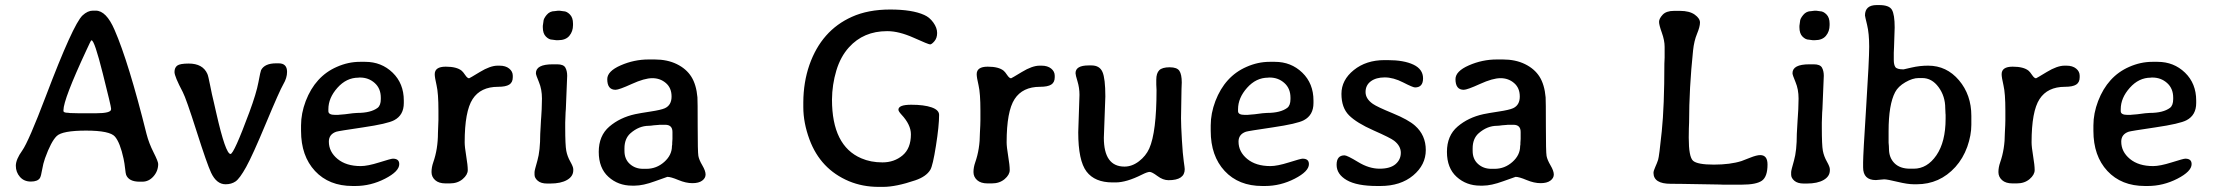

<svg xmlns="http://www.w3.org/2000/svg" viewBox="-20 -728 8737 758"><path d="M357.9 -280.8Q418.5 -280.8 418.5 -296.4V-299.8Q418.5 -308.1 385.7 -438.2Q353 -568.4 341.8 -568.4H339.8Q338.9 -568.4 321.3 -530.3Q230.5 -335.4 230.5 -293V-290Q230.5 -282.7 249 -282.7L256.8 -281.7L292.5 -280.8ZM346.7 -686H357.9Q399.4 -686 432.1 -610.4Q487.8 -482.9 558.6 -198.7Q567.9 -162.6 586.2 -126.5Q604.5 -90.3 604.5 -80.6Q604.5 -52.7 585.9 -31.7Q567.4 -10.7 542 -10.7H531.2Q488.8 -10.7 478 -37.6Q476.1 -42 473.9 -62.7Q471.7 -83.5 467.8 -101.6Q454.1 -165 433.8 -188.7Q413.6 -212.4 319.8 -212.4Q226.1 -212.4 203.9 -190.9Q181.6 -169.4 157.7 -103Q150.4 -82.5 146.2 -57.6Q142.1 -32.7 137.7 -25.4Q128.9 -11.2 101.8 -11.2Q74.7 -11.2 58.6 -29.8Q42.5 -48.3 42.5 -73.5Q42.5 -98.6 67.9 -133.8Q92.8 -168.9 161.1 -348.6Q268.6 -631.8 305.7 -667Q326.2 -686 346.7 -686Z M870.6 -0.5Q835 -0.5 813.5 -45.9Q797.4 -80.1 756.1 -209.7Q714.8 -339.4 701.7 -364.3Q668.9 -426.3 668.9 -443.6Q668.9 -460.9 679.7 -469Q690.4 -477.1 725.1 -477.1Q780.8 -477.1 798.8 -436Q802.2 -428.7 809.6 -390.9Q816.9 -353 824.2 -324.2L834 -281.2Q870.6 -120.1 890.1 -120.1Q903.3 -120.1 964.4 -284.7Q992.2 -359.9 1000.2 -403.1Q1008.3 -446.3 1010.7 -451.2Q1024.9 -478 1070.3 -478H1080.1Q1113.3 -478 1113.3 -444.3Q1113.3 -420.4 1098.6 -395.5Q1084 -370.6 1030.5 -242.4Q977.1 -114.3 951.7 -68.6Q926.3 -22.9 909.9 -11.7Q893.6 -0.5 870.6 -0.5Z M1276.4 -296.9V-289.1Q1276.4 -274.4 1303.2 -274.4H1314.9L1317.9 -274.9L1341.8 -276.9Q1379.4 -282.2 1390.6 -282.2Q1443.8 -282.2 1470.7 -302.2Q1483.4 -312 1483.4 -336.9V-342.3Q1483.4 -378.9 1459.2 -400.4Q1435.1 -421.9 1401.4 -421.9H1397.9L1395 -421.4Q1347.7 -421.4 1312 -381.3Q1276.4 -341.3 1276.4 -296.9ZM1382.8 6.3H1372.1Q1278.8 6.3 1223.6 -53Q1168.5 -112.3 1168.5 -211.4V-232.9Q1168.5 -280.3 1187 -329.1Q1224.6 -426.8 1309.6 -463.9Q1354.5 -483.9 1400.9 -483.9H1421.9Q1485.8 -483.9 1530 -441.2Q1574.2 -398.4 1574.2 -331.1V-321.3Q1574.2 -273.4 1536.1 -253.4Q1509.8 -239.3 1413.1 -225.1Q1316.4 -210.9 1307.6 -208Q1278.3 -197.8 1278.3 -168.9Q1278.3 -128.9 1312.5 -100.6Q1346.7 -72.3 1404.3 -72.3Q1431.2 -72.3 1477.5 -86.9Q1523.9 -101.6 1531.2 -101.6Q1556.2 -101.6 1556.2 -80.1Q1556.2 -51.3 1500 -22.5Q1443.8 6.3 1382.8 6.3Z M1710.9 -253.9V-291.5Q1710.9 -359.4 1703.6 -390.9Q1696.3 -422.4 1696.3 -435.1Q1696.3 -464.8 1739.7 -464.8Q1783.2 -464.8 1802.7 -448.7Q1808.1 -444.3 1816.7 -431.6Q1825.2 -418.9 1832 -418.9Q1833.5 -418.9 1874.5 -443.8Q1915.5 -468.8 1944.8 -468.8H1952.1Q1976.1 -468.8 1990.2 -457.3Q2004.4 -445.8 2004.4 -429.2V-422.9Q2004.4 -402.8 1990.5 -394Q1976.6 -385.3 1946.3 -385.3Q1877.4 -385.3 1845.9 -336.9Q1814.5 -288.6 1814.5 -166Q1814.5 -148.4 1820.6 -111.8Q1826.7 -75.2 1826.7 -56.6Q1826.7 -38.1 1806.6 -21Q1786.6 -3.9 1755.9 -3.9H1739.3Q1712.4 -3.9 1698 -16.8Q1683.6 -29.8 1683.6 -48.6Q1683.6 -67.4 1690.4 -86.9Q1709 -139.6 1709 -203.1Q1710.9 -238.3 1710.9 -253.9Z M2242.2 -634.8V-628.9Q2242.2 -604 2227.8 -586.7Q2213.4 -569.3 2183.6 -569.3H2175.8L2160.6 -571.3Q2147.5 -571.3 2135.3 -583.5Q2123 -595.7 2123 -620.1V-626L2125.5 -643.6Q2125.5 -653.8 2137.9 -668.9Q2150.4 -684.1 2169.9 -684.1L2181.2 -685.5H2190.9L2204.6 -683.6Q2217.3 -683.6 2229.7 -671.1Q2242.2 -658.7 2242.2 -634.8ZM2219.2 -428.7 2213.9 -297.4 2212.9 -284.2 2211.4 -244.1V-225.1Q2211.4 -154.8 2215.6 -132.8Q2219.7 -110.8 2231.4 -90.1Q2243.2 -69.3 2243.2 -60.1V-55.7Q2243.2 -31.7 2218.8 -17.6Q2194.3 -3.4 2152.3 -3.4H2140.1Q2115.7 -3.4 2103 -14.4Q2090.3 -25.4 2090.3 -38.1V-48.8Q2090.3 -55.2 2101.6 -94Q2112.8 -132.8 2112.8 -199.7Q2114.3 -218.8 2114.3 -226.1L2115.7 -252.9L2116.7 -266.1Q2119.1 -300.3 2119.1 -319.3L2119.6 -338.9Q2119.6 -375.5 2107.7 -403.8Q2095.7 -432.1 2095.7 -439Q2095.7 -474.1 2162.1 -474.1H2179.7Q2204.6 -474.1 2211.9 -461.2Q2219.2 -448.2 2219.2 -428.7Z M2519 -61.5H2531.7Q2571.8 -61.5 2602.3 -88.6Q2632.8 -115.7 2632.8 -151.4L2633.8 -157.7V-164.1L2634.8 -179.2V-207Q2634.8 -235.4 2606 -235.4H2584L2580.6 -234.9L2561.5 -233.4Q2547.9 -231.4 2542 -231.4Q2502.4 -231.4 2468.8 -201.7Q2445.3 -180.7 2445.3 -142.1V-132.3Q2445.3 -99.6 2466.6 -80.6Q2487.8 -61.5 2519 -61.5ZM2410.2 -373.5Q2377.4 -373.5 2377.4 -415.5Q2377.4 -446.8 2430.4 -470Q2483.4 -493.2 2540.5 -493.2H2564.9Q2614.3 -493.2 2651.9 -474.9Q2689.5 -456.5 2709.2 -425.3Q2729 -394 2733.4 -343.8Q2734.4 -332 2734.4 -230Q2734.4 -127.9 2737.1 -112.5Q2739.7 -97.2 2752.7 -75.2Q2765.6 -53.2 2765.6 -39.1Q2765.6 -24.9 2752.2 -14.9Q2738.8 -4.9 2713.4 -4.9Q2688 -4.9 2658.2 -17.3Q2628.4 -29.8 2614.7 -29.8Q2613.3 -29.8 2565.9 -12.5Q2518.6 4.9 2485.8 4.9H2475.1Q2420.4 4.9 2382.1 -29.8Q2343.8 -64.5 2343.8 -128.4Q2343.8 -192.4 2385.7 -228.3Q2427.7 -264.2 2487.8 -277.3Q2505.9 -281.2 2547.9 -287.6Q2589.8 -293.9 2605 -300.8Q2631.3 -313 2631.3 -346.9Q2631.3 -380.9 2608.9 -400.1Q2586.4 -419.4 2555.4 -419.4Q2524.4 -419.4 2474.1 -396.5Q2423.8 -373.5 2410.2 -373.5Z M3151.4 -324.7Q3151.9 -403.3 3175.3 -471.2Q3223.1 -607.9 3343.3 -661.6Q3407.2 -690.4 3494.4 -690.4Q3581.5 -690.4 3628.9 -668.9Q3649.9 -659.7 3664.8 -638.9Q3679.7 -618.2 3679.7 -597.9Q3679.7 -577.6 3668.9 -565.2Q3658.2 -552.7 3651.9 -552.7Q3645.5 -552.7 3586.9 -579.1Q3528.8 -605 3483.4 -605H3481.9Q3389.2 -605 3331.5 -541Q3298.3 -504.4 3281.7 -449.2Q3265.1 -393.6 3264.6 -335Q3264.6 -152.3 3380.4 -103Q3417.5 -86.9 3463.9 -86.9Q3510.3 -86.9 3543.2 -114.5Q3576.2 -142.1 3576.2 -197.8Q3576.2 -235.8 3538.6 -275.9Q3526.9 -288.6 3526.9 -294.9Q3526.9 -314.5 3577.4 -314.5Q3627.9 -314.5 3657.7 -304.2Q3687.5 -293.9 3687.5 -274.4Q3687.5 -231 3675 -152.3Q3662.6 -73.7 3652.8 -57.6Q3636.7 -30.8 3593.3 -16.1Q3517.1 9.8 3466.3 9.8H3448.7Q3385.7 9.8 3331.5 -12.7Q3219.2 -60.1 3175.8 -177.2Q3151.4 -243.2 3151.4 -305.2Z M3850.6 -253.9V-291.5Q3850.6 -359.4 3843.3 -390.9Q3835.9 -422.4 3835.9 -435.1Q3835.9 -464.8 3879.4 -464.8Q3922.9 -464.8 3942.4 -448.7Q3947.8 -444.3 3956.3 -431.6Q3964.8 -418.9 3971.7 -418.9Q3973.1 -418.9 4014.2 -443.8Q4055.2 -468.8 4084.5 -468.8H4091.8Q4115.7 -468.8 4129.9 -457.3Q4144 -445.8 4144 -429.2V-422.9Q4144 -402.8 4130.1 -394Q4116.2 -385.3 4085.9 -385.3Q4017.1 -385.3 3985.6 -336.9Q3954.1 -288.6 3954.1 -166Q3954.1 -148.4 3960.2 -111.8Q3966.3 -75.2 3966.3 -56.6Q3966.3 -38.1 3946.3 -21Q3926.3 -3.9 3895.5 -3.9H3878.9Q3852.1 -3.9 3837.6 -16.8Q3823.2 -29.8 3823.2 -48.6Q3823.2 -67.4 3830.1 -86.9Q3848.6 -139.6 3848.6 -203.1Q3850.6 -238.3 3850.6 -253.9Z M4226.1 -439Q4226.1 -469.7 4277.8 -469.7H4289.1Q4321.3 -469.7 4332.5 -443.8Q4343.8 -418 4343.8 -347.2L4337.9 -184.1Q4337.9 -70.3 4419.4 -70.3Q4449.2 -70.3 4476.6 -91.3Q4503.9 -112.3 4517.1 -141.6Q4545.9 -206.1 4545.9 -372.6L4544.9 -394V-413.1Q4544.9 -439 4556.6 -450.7Q4568.4 -462.4 4597.7 -462.4Q4627 -462.4 4636.2 -448.2Q4645.5 -434.1 4645.5 -402.3L4644.5 -376.5L4642.6 -261.2Q4642.6 -233.4 4646 -175.8Q4649.4 -118.2 4653.3 -91.6Q4657.2 -64.9 4657.2 -60.1Q4657.2 -16.6 4593.3 -16.6Q4571.3 -16.6 4549.6 -33Q4527.8 -49.3 4518.8 -49.3Q4509.8 -49.3 4488.3 -38.6Q4427.2 -7.8 4384.3 -7.8H4372.1Q4302.2 -7.8 4269.5 -50.8Q4236.8 -93.8 4236.8 -205.6L4241.7 -353.5Q4241.7 -381.3 4233.9 -406.7Q4226.1 -432.1 4226.1 -439Z M4867.7 -296.9V-289.1Q4867.7 -274.4 4894.5 -274.4H4906.2L4909.2 -274.9L4933.1 -276.9Q4970.7 -282.2 4981.9 -282.2Q5035.2 -282.2 5062 -302.2Q5074.7 -312 5074.7 -336.9V-342.3Q5074.7 -378.9 5050.5 -400.4Q5026.4 -421.9 4992.7 -421.9H4989.3L4986.3 -421.4Q4939 -421.4 4903.3 -381.3Q4867.7 -341.3 4867.7 -296.9ZM4974.1 6.3H4963.4Q4870.1 6.3 4814.9 -53Q4759.8 -112.3 4759.8 -211.4V-232.9Q4759.8 -280.3 4778.3 -329.1Q4815.9 -426.8 4900.9 -463.9Q4945.8 -483.9 4992.2 -483.9H5013.2Q5077.1 -483.9 5121.3 -441.2Q5165.5 -398.4 5165.5 -331.1V-321.3Q5165.5 -273.4 5127.4 -253.4Q5101.1 -239.3 5004.4 -225.1Q4907.7 -210.9 4898.9 -208Q4869.6 -197.8 4869.6 -168.9Q4869.6 -128.9 4903.8 -100.6Q4938 -72.3 4995.6 -72.3Q5022.5 -72.3 5068.8 -86.9Q5115.2 -101.6 5122.6 -101.6Q5147.5 -101.6 5147.5 -80.1Q5147.5 -51.3 5091.3 -22.5Q5035.2 6.3 4974.1 6.3Z M5445.8 -490.7H5458.5Q5522.5 -490.7 5560.3 -472.7Q5598.1 -454.6 5598.1 -418.7Q5598.1 -382.8 5566.4 -382.8Q5558.1 -382.8 5519.5 -402.6Q5481 -422.4 5446.8 -422.4Q5412.6 -422.4 5391.8 -407Q5371.1 -391.6 5371.1 -364.7Q5371.1 -337.9 5399.9 -317.9Q5416.5 -306.2 5478.3 -280.8Q5540 -255.4 5566.4 -231.9Q5608.9 -194.3 5608.9 -135.7Q5608.9 -77.1 5559.1 -35.4Q5509.3 6.3 5429.7 6.3H5417Q5336.9 6.3 5296.9 -16.8Q5256.8 -40 5256.8 -77.4Q5256.8 -114.7 5288.1 -114.7Q5298.3 -114.7 5341.6 -88.4Q5384.8 -62 5426.5 -62Q5468.3 -62 5489.3 -79.8Q5510.3 -97.7 5510.3 -124.8Q5510.3 -151.9 5483.9 -172.4Q5469.7 -183.6 5402.8 -213.1Q5335.9 -242.7 5305.9 -272.7Q5275.9 -302.7 5275.9 -357.4Q5275.9 -412.1 5324.7 -451.4Q5373.5 -490.7 5445.8 -490.7Z M5867.7 -61.5H5880.4Q5920.4 -61.5 5950.9 -88.6Q5981.4 -115.7 5981.4 -151.4L5982.4 -157.7V-164.1L5983.4 -179.2V-207Q5983.4 -235.4 5954.6 -235.4H5932.6L5929.2 -234.9L5910.2 -233.4Q5896.5 -231.4 5890.6 -231.4Q5851.1 -231.4 5817.4 -201.7Q5793.9 -180.7 5793.9 -142.1V-132.3Q5793.9 -99.6 5815.2 -80.6Q5836.4 -61.5 5867.7 -61.5ZM5758.8 -373.5Q5726.1 -373.5 5726.1 -415.5Q5726.1 -446.8 5779.1 -470Q5832 -493.2 5889.2 -493.2H5913.6Q5962.9 -493.2 6000.5 -474.9Q6038.1 -456.5 6057.9 -425.3Q6077.6 -394 6082 -343.8Q6083 -332 6083 -230Q6083 -127.9 6085.7 -112.5Q6088.4 -97.2 6101.3 -75.2Q6114.3 -53.2 6114.3 -39.1Q6114.3 -24.9 6100.8 -14.9Q6087.4 -4.9 6062 -4.9Q6036.6 -4.9 6006.8 -17.3Q5977.1 -29.8 5963.4 -29.8Q5961.9 -29.8 5914.6 -12.5Q5867.2 4.9 5834.5 4.9H5823.7Q5769 4.9 5730.7 -29.8Q5692.4 -64.5 5692.4 -128.4Q5692.4 -192.4 5734.4 -228.3Q5776.4 -264.2 5836.4 -277.3Q5854.5 -281.2 5896.5 -287.6Q5938.5 -293.9 5953.6 -300.8Q5980 -313 5980 -346.9Q5980 -380.9 5957.5 -400.1Q5935.1 -419.4 5904.1 -419.4Q5873 -419.4 5822.8 -396.5Q5772.5 -373.5 5758.8 -373.5Z M6856.4 1H6781.7L6769.5 0.5L6620.6 -2Q6608.9 -2.4 6575.7 -2.4Q6508.3 -2.4 6507.8 -45.4Q6507.8 -53.2 6514.9 -68.8Q6522 -84.5 6526.1 -97.2Q6530.3 -109.9 6540.5 -209.5Q6550.8 -309.1 6550.8 -476.6L6551.8 -500.5V-543Q6551.8 -568.4 6540.8 -598.9Q6529.8 -629.4 6529.8 -641.8Q6529.8 -654.3 6543.9 -669.7Q6558.1 -685.1 6588.9 -685.1H6612.3Q6649.9 -685.1 6670.7 -670.2Q6691.4 -655.3 6691.4 -638.9Q6691.4 -622.6 6679.7 -594.5Q6668 -566.4 6664.1 -528.8Q6648.4 -378.9 6648.4 -244.6L6647.5 -220.7L6647 -184.6Q6647 -108.4 6664.1 -93.3Q6681.2 -78.1 6746.1 -78.1Q6811 -78.1 6855.5 -92.3Q6864.3 -95.2 6889.6 -105.5Q6915 -115.7 6929.2 -115.7Q6958 -115.7 6958 -78.6Q6958 -30.3 6935.8 -14.6Q6913.6 1 6856.4 1Z M7203.1 -634.8V-628.9Q7203.1 -604 7188.7 -586.7Q7174.3 -569.3 7144.5 -569.3H7136.7L7121.6 -571.3Q7108.4 -571.3 7096.2 -583.5Q7084 -595.7 7084 -620.1V-626L7086.4 -643.6Q7086.4 -653.8 7098.9 -668.9Q7111.3 -684.1 7130.9 -684.1L7142.1 -685.5H7151.9L7165.5 -683.6Q7178.2 -683.6 7190.7 -671.1Q7203.1 -658.7 7203.1 -634.8ZM7180.2 -428.7 7174.8 -297.4 7173.8 -284.2 7172.4 -244.1V-225.1Q7172.4 -154.8 7176.5 -132.8Q7180.7 -110.8 7192.4 -90.1Q7204.1 -69.3 7204.1 -60.1V-55.7Q7204.1 -31.7 7179.7 -17.6Q7155.3 -3.4 7113.3 -3.4H7101.1Q7076.7 -3.4 7064 -14.4Q7051.3 -25.4 7051.3 -38.1V-48.8Q7051.3 -55.2 7062.5 -94Q7073.7 -132.8 7073.7 -199.7Q7075.2 -218.8 7075.2 -226.1L7076.7 -252.9L7077.6 -266.1Q7080.1 -300.3 7080.1 -319.3L7080.6 -338.9Q7080.6 -375.5 7068.6 -403.8Q7056.6 -432.1 7056.6 -439Q7056.6 -474.1 7123 -474.1H7140.6Q7165.5 -474.1 7172.9 -461.2Q7180.2 -448.2 7180.2 -428.7Z M7520.5 -62H7535.2Q7588.4 -62 7624.8 -115Q7661.1 -168 7661.1 -259.3V-274.9L7660.6 -280.3L7660.2 -290.5Q7659.7 -295.9 7659.7 -300.8Q7659.7 -348.1 7633.3 -384Q7606.9 -419.9 7568.8 -419.9H7554.7Q7530.8 -419.9 7502.2 -403.3Q7473.6 -386.7 7461.9 -364.3Q7436 -315.4 7436 -210V-165Q7437.5 -150.4 7437.5 -140.6Q7437.5 -105.5 7459.2 -83.7Q7481 -62 7520.5 -62ZM7456.5 -491.2Q7456.5 -472.7 7462.6 -463.4Q7468.8 -454.1 7495.1 -454.1Q7495.6 -454.1 7527.1 -461.4Q7558.6 -468.8 7592.3 -468.8Q7665 -468.8 7713.9 -411.1Q7762.7 -353.5 7762.7 -270.5V-235.4Q7762.7 -194.3 7746.6 -148.4Q7730 -102.5 7699.7 -68.8Q7637.7 -0.5 7546.9 -0.5H7536.1Q7510.7 -0.5 7470.7 -10.3Q7430.7 -20 7418.5 -20L7385.7 -17.1Q7335.4 -17.1 7335.4 -67.4V-87.4Q7335.4 -117.2 7347.4 -304.7Q7359.4 -492.2 7359.4 -543.9Q7359.4 -595.7 7351.1 -629.9Q7342.8 -664.1 7342.8 -667Q7342.8 -708 7389.2 -708H7398.9Q7438.5 -708 7449.2 -689.2Q7460 -670.4 7460 -619.6L7457.5 -542L7456.5 -520Z M7897 -253.9V-291.5Q7897 -359.4 7889.6 -390.9Q7882.3 -422.4 7882.3 -435.1Q7882.3 -464.8 7925.8 -464.8Q7969.2 -464.8 7988.8 -448.7Q7994.1 -444.3 8002.7 -431.6Q8011.2 -418.9 8018.1 -418.9Q8019.5 -418.9 8060.5 -443.8Q8101.6 -468.8 8130.9 -468.8H8138.2Q8162.1 -468.8 8176.3 -457.3Q8190.4 -445.8 8190.4 -429.2V-422.9Q8190.4 -402.8 8176.5 -394Q8162.6 -385.3 8132.3 -385.3Q8063.5 -385.3 8032 -336.9Q8000.5 -288.6 8000.5 -166Q8000.5 -148.4 8006.6 -111.8Q8012.7 -75.2 8012.7 -56.6Q8012.7 -38.1 7992.7 -21Q7972.7 -3.9 7941.9 -3.9H7925.3Q7898.4 -3.9 7884 -16.8Q7869.6 -29.8 7869.6 -48.6Q7869.6 -67.4 7876.5 -86.9Q7895 -139.6 7895 -203.1Q7897 -238.3 7897 -253.9Z M8352.5 -296.9V-289.1Q8352.5 -274.4 8379.4 -274.4H8391.1L8394 -274.9L8418 -276.9Q8455.6 -282.2 8466.8 -282.2Q8520 -282.2 8546.9 -302.2Q8559.6 -312 8559.6 -336.9V-342.3Q8559.6 -378.9 8535.4 -400.4Q8511.2 -421.9 8477.5 -421.9H8474.1L8471.2 -421.4Q8423.8 -421.4 8388.2 -381.3Q8352.5 -341.3 8352.5 -296.9ZM8459 6.3H8448.2Q8355 6.3 8299.8 -53Q8244.6 -112.3 8244.6 -211.4V-232.9Q8244.6 -280.3 8263.2 -329.1Q8300.8 -426.8 8385.7 -463.9Q8430.7 -483.9 8477.1 -483.9H8498Q8562 -483.9 8606.2 -441.2Q8650.4 -398.4 8650.4 -331.1V-321.3Q8650.4 -273.4 8612.3 -253.4Q8585.9 -239.3 8489.3 -225.1Q8392.6 -210.9 8383.8 -208Q8354.5 -197.8 8354.5 -168.9Q8354.5 -128.9 8388.7 -100.6Q8422.9 -72.3 8480.5 -72.3Q8507.3 -72.3 8553.7 -86.9Q8600.1 -101.6 8607.4 -101.6Q8632.3 -101.6 8632.3 -80.1Q8632.3 -51.3 8576.2 -22.5Q8520 6.3 8459 6.3Z"/></svg>

Font: Averia Gruesa Libre
Style: Regular
Weight: 400
Italic angle: -1.70001°
Version: Version 1.002